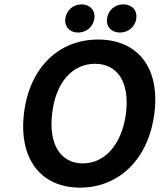

<svg xmlns="http://www.w3.org/2000/svg" viewBox="-20 -847 734 879"><path d="M687 -330C713 -540 608 -666 429 -666C251 -666 116 -540 90 -330C64 -119 168 12 346 12C525 12 661 -119 687 -330ZM219 -330C236 -472 313 -555 415 -555C517 -555 574 -472 557 -330C539 -187 461 -99 359 -99C257 -99 201 -187 219 -330ZM412 -762C417 -800 392 -827 353 -827C315 -827 284 -800 279 -762C274 -725 299 -698 337 -698C376 -698 407 -725 412 -762ZM604 -762C609 -800 584 -827 545 -827C506 -827 475 -800 470 -762C465 -725 490 -698 529 -698C568 -698 599 -725 604 -762Z"/></svg>

Font: Falling Sky
Style: MedObl
Weight: 500
Designer: Paul D. Hunt
Foundry: Adobe Systems Incorporated
Version: Version 1.02